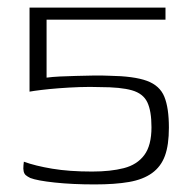

<svg xmlns="http://www.w3.org/2000/svg" viewBox="-20 -480 509 507"><path d="M426 -143Q426 -97 415.5 -68.5Q405 -40 381.5 -23Q358 -6 321 0.5Q284 7 230 7Q171 7 124.5 2Q78 -3 60 -10Q52 -14 48 -17.5Q44 -21 42.5 -27.5Q41 -34 42 -44L43 -53Q73 -42 118 -34.5Q163 -27 223 -27Q272 -27 307 -36Q342 -45 361 -70.5Q380 -96 380 -144Q380 -187 369 -210Q358 -233 328.5 -241.5Q299 -250 244 -250Q218 -251 190 -250Q162 -249 136 -247Q110 -245 89.5 -242.5Q69 -240 58 -238V-460H417V-428H103V-275Q118 -277 138 -278Q158 -279 180 -279.5Q202 -280 225 -280.5Q248 -281 268 -280Q334 -279 368 -266.5Q402 -254 414 -224.5Q426 -195 426 -143Z"/></svg>

Font: Genos Thin Light
Style: Regular
Weight: 300
Version: Version 1.010